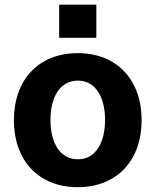

<svg xmlns="http://www.w3.org/2000/svg" viewBox="-20 -776 654 807"><path d="M228.7 -756.4V-617.2H384.9V-756.4ZM306.8 10.7C472.3 10.7 575.3 -102.6 575.3 -270.6C575.3 -439.6 472.3 -552.6 306.8 -552.6C141.3 -552.6 38.4 -439.6 38.4 -270.6C38.4 -102.6 141.3 10.7 306.8 10.7ZM307.5 -106.5C231.2 -106.5 192.1 -176.5 192.1 -271.7C192.1 -366.8 231.2 -437.1 307.5 -437.1C382.5 -437.1 421.5 -366.8 421.5 -271.7C421.5 -176.5 382.5 -106.5 307.5 -106.5Z"/></svg>

Font: TID UI
Style: Bold
Weight: 700
Designer: The TID Project Authors
Foundry: Bakken & Bæck
Version: Version 1.001;hotconv 1.0.109;makeotfexe 2.5.65596